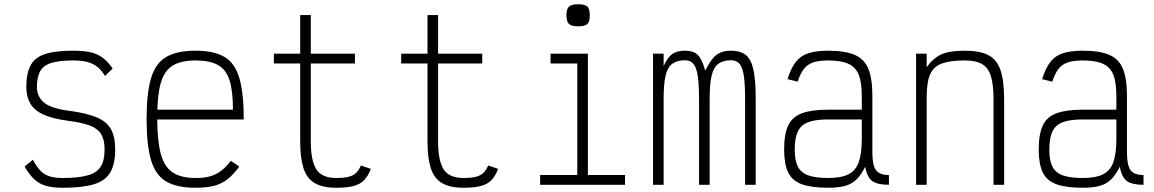

<svg xmlns="http://www.w3.org/2000/svg" viewBox="-20 -871 5440 905"><path d="M275 14Q229 14 197 5Q165 -4 141.5 -26Q118 -48 96 -86L135 -118Q152 -86 170 -67Q188 -48 213.5 -40Q239 -32 275 -32Q350 -32 393.5 -44.5Q437 -57 455 -86Q473 -115 473 -167Q473 -211 457.5 -237.5Q442 -264 405.5 -278.5Q369 -293 305 -301Q228 -311 184 -331.5Q140 -352 122 -384.5Q104 -417 104 -460Q104 -526 124.5 -563.5Q145 -601 193 -616.5Q241 -632 325 -632Q374 -632 407 -624.5Q440 -617 464.5 -598.5Q489 -580 511 -548L475 -513Q458 -541 438 -556.5Q418 -572 391.5 -579Q365 -586 325 -586Q260 -586 222.5 -574.5Q185 -563 169.5 -535.5Q154 -508 154 -460Q154 -417 186.5 -388.5Q219 -360 305 -349Q388 -338 435.5 -318Q483 -298 503 -262Q523 -226 523 -167Q523 -98 500 -58.5Q477 -19 423 -2.5Q369 14 275 14Z M902 14Q814 14 763.5 -15.5Q713 -45 692 -116Q671 -187 671 -309Q671 -432 692 -502.5Q713 -573 763.5 -602.5Q814 -632 902 -632Q989 -632 1038.5 -602.5Q1088 -573 1108.5 -502Q1129 -431 1129 -308H700V-354H1078Q1078 -442 1062 -492.5Q1046 -543 1007.5 -564.5Q969 -586 902 -586Q833 -586 793.5 -561.5Q754 -537 737.5 -478.5Q721 -420 721 -318Q721 -210 737.5 -147.5Q754 -85 793.5 -58.5Q833 -32 902 -32Q941 -32 969 -39.5Q997 -47 1020.5 -64.5Q1044 -82 1068 -113L1108 -86Q1080 -48 1052 -26Q1024 -4 988.5 5Q953 14 902 14Z M1565 14Q1501 14 1463.5 -8Q1426 -30 1410.5 -78.5Q1395 -127 1395 -204V-572H1271V-618H1395V-800H1445V-618H1653V-572H1445V-204Q1445 -114 1471 -73Q1497 -32 1565 -32Q1600 -32 1622.5 -37.5Q1645 -43 1658.5 -56Q1672 -69 1681 -91L1728 -75Q1715 -41 1696 -21.5Q1677 -2 1645.5 6Q1614 14 1565 14Z M2165 14Q2101 14 2063.5 -8Q2026 -30 2010.5 -78.5Q1995 -127 1995 -204V-572H1871V-618H1995V-800H2045V-618H2253V-572H2045V-204Q2045 -114 2071 -73Q2097 -32 2165 -32Q2200 -32 2222.5 -37.5Q2245 -43 2258.5 -56Q2272 -69 2281 -91L2328 -75Q2315 -41 2296 -21.5Q2277 -2 2245.5 6Q2214 14 2165 14Z M2701 0V-603L2732 -572H2575V-618H2751V0ZM2526 0V-46H2926V0ZM2705 -747Q2674 -747 2662 -758Q2650 -769 2650 -799Q2650 -829 2662 -840Q2674 -851 2705 -851Q2737 -851 2748.5 -840Q2760 -829 2760 -799Q2760 -769 2748.5 -758Q2737 -747 2705 -747Z M3058 0V-618H3108V-560Q3127 -601 3149 -616.5Q3171 -632 3209 -632Q3249 -632 3269.5 -611.5Q3290 -591 3304 -538Q3330 -591 3356 -611.5Q3382 -632 3426 -632Q3470 -632 3495.5 -611.5Q3521 -591 3531.5 -541.5Q3542 -492 3542 -406V0H3492V-406Q3492 -475 3486 -514.5Q3480 -554 3465.5 -570.5Q3451 -587 3426 -587Q3388 -587 3365.5 -570Q3343 -553 3334 -513.5Q3325 -474 3325 -404V0H3275V-400Q3275 -471 3269 -512Q3263 -553 3248.5 -570Q3234 -587 3209 -587Q3171 -587 3148.5 -570Q3126 -553 3117 -513.5Q3108 -474 3108 -404V0Z M3884 14Q3805 14 3759.5 -2.5Q3714 -19 3695 -58.5Q3676 -98 3676 -166Q3676 -238 3695 -279Q3714 -320 3759.5 -337Q3805 -354 3884 -354H4042V-419Q4042 -483 4027.5 -519Q4013 -555 3978.5 -570.5Q3944 -586 3884 -586Q3841 -586 3813.5 -577Q3786 -568 3769 -546Q3752 -524 3740 -486L3692 -498Q3708 -549 3730.5 -578.5Q3753 -608 3790 -620Q3827 -632 3884 -632Q3963 -632 4008.5 -612.5Q4054 -593 4073 -546.5Q4092 -500 4092 -419V-156Q4092 -114 4099 -90Q4106 -66 4123.5 -56Q4141 -46 4170 -46V0Q4115 0 4091 -18Q4067 -36 4058 -85Q4040 -48 4018 -26Q3996 -4 3964 5Q3932 14 3884 14ZM3884 -32Q3944 -32 3978.5 -49Q4013 -66 4027.5 -106Q4042 -146 4042 -216V-308H3884Q3824 -308 3789.5 -295Q3755 -282 3740.5 -251Q3726 -220 3726 -166Q3726 -115 3740.5 -86Q3755 -57 3789.5 -44.5Q3824 -32 3884 -32Z M4298 0V-618H4348V-554Q4376 -595 4414.5 -613.5Q4453 -632 4528 -632Q4599 -632 4639 -611Q4679 -590 4696 -540Q4713 -490 4713 -403V0H4663V-403Q4663 -473 4650.5 -512.5Q4638 -552 4609 -569Q4580 -586 4528 -586Q4460 -586 4420.5 -572Q4381 -558 4364.5 -521Q4348 -484 4348 -414V0Z M5084 14Q5005 14 4959.5 -2.5Q4914 -19 4895 -58.5Q4876 -98 4876 -166Q4876 -238 4895 -279Q4914 -320 4959.5 -337Q5005 -354 5084 -354H5242V-419Q5242 -483 5227.5 -519Q5213 -555 5178.5 -570.5Q5144 -586 5084 -586Q5041 -586 5013.5 -577Q4986 -568 4969 -546Q4952 -524 4940 -486L4892 -498Q4908 -549 4930.5 -578.5Q4953 -608 4990 -620Q5027 -632 5084 -632Q5163 -632 5208.5 -612.5Q5254 -593 5273 -546.5Q5292 -500 5292 -419V-156Q5292 -114 5299 -90Q5306 -66 5323.5 -56Q5341 -46 5370 -46V0Q5315 0 5291 -18Q5267 -36 5258 -85Q5240 -48 5218 -26Q5196 -4 5164 5Q5132 14 5084 14ZM5084 -32Q5144 -32 5178.5 -49Q5213 -66 5227.5 -106Q5242 -146 5242 -216V-308H5084Q5024 -308 4989.5 -295Q4955 -282 4940.5 -251Q4926 -220 4926 -166Q4926 -115 4940.5 -86Q4955 -57 4989.5 -44.5Q5024 -32 5084 -32Z"/></svg>

Font: Victor Mono Thin Thin
Style: Regular
Weight: 250
Monospace: yes
Version: Version 1.561;gftools[0.9.30]